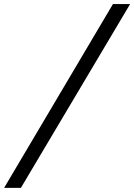

<svg xmlns="http://www.w3.org/2000/svg" viewBox="-100 -762 649 928"><path d="M1 146H-80.1L445.8 -742.2H528.8Z"/></svg>

Font: Clear Sans
Style: Italic
Weight: 400
Italic angle: -12°
Foundry: Intel Corporation
Version: Version 1.00